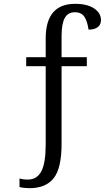

<svg xmlns="http://www.w3.org/2000/svg" viewBox="-20 -744 548 1004"><path d="M82 234V189Q98 195 126 195Q173 195 196 152Q219 109 219 10V-398H117V-445H219V-543Q219 -724 373 -724Q436 -724 472 -700Q508 -676 508 -639Q508 -615 491 -602Q474 -589 443 -589Q437 -632 421.5 -656Q406 -680 371 -680Q335 -680 318.5 -649.5Q302 -619 302 -555V-445H434V-398H302V8Q302 136 260.5 188Q219 240 135 240Q122 240 107.5 238.5Q93 237 82 234Z"/></svg>

Font: Noto Serif Cond
Style: Regular
Weight: 400
Width: 3
Designer: Monotype Design Team
Foundry: Monotype Imaging Inc.
Version: Version 1.001